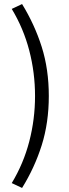

<svg xmlns="http://www.w3.org/2000/svg" viewBox="-20 -752 343 948"><path d="M89 176 38 152Q96 56 124.5 -53.5Q153 -163 153 -278Q153 -393 124.5 -502.5Q96 -612 38 -708L89 -732Q151 -631 186 -520.5Q221 -410 221 -278Q221 -146 186 -35Q151 76 89 176Z"/></svg>

Font: Processing Sans Pro
Style: Regular
Weight: 400
Designer: Paul D. Hunt
Foundry: Adobe Systems Incorporated
Version: Version 2.020;PS 2.000;hotconv 1.0.86;makeotf.lib2.5.63406